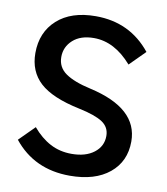

<svg xmlns="http://www.w3.org/2000/svg" viewBox="-83 -790 766 879"><g transform="rotate(10 300.0 -350.0)"><path d="M109 -172Q147 -127 191.5 -103.5Q236 -80 291 -80Q356 -80 395 -110Q434 -140 434 -188Q434 -229 400 -251.5Q366 -274 290 -290Q161 -317 104.5 -369Q48 -421 48 -506Q48 -603 113 -661.5Q178 -720 292 -720Q451 -720 548 -599L477 -528Q397 -620 301 -620Q239 -620 203.5 -588Q168 -556 168 -509Q168 -461 207.5 -433.5Q247 -406 324 -389Q551 -338 551 -183Q551 -90 484 -35Q417 20 300 20Q135 20 38 -101Z"/></g></svg>

Font: Moderustic Med
Style: Regular
Weight: 500
Designer: Tural Alisoy
Foundry: TAFT Foundry
Version: Version 2.110